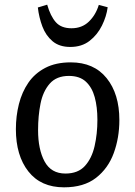

<svg xmlns="http://www.w3.org/2000/svg" viewBox="-20 -788 579 822"><path d="M254 14Q155 14 101.5 -54Q48 -122 48 -235Q48 -291 61 -342.5Q74 -394 101.5 -434Q129 -474 174 -497.5Q219 -521 283 -521Q382 -521 436.5 -453.5Q491 -386 491 -274Q491 -198 467 -132.5Q443 -67 391 -26.5Q339 14 254 14ZM260 -45Q314 -45 343.5 -77.5Q373 -110 385 -162.5Q397 -215 397 -275Q397 -330 385.5 -372Q374 -414 347.5 -438.5Q321 -463 275 -463Q222 -463 193 -430Q164 -397 153.5 -344.5Q143 -292 143 -231Q143 -148 171 -96.5Q199 -45 260 -45ZM281 -587Q234 -587 205 -611.5Q176 -636 161.5 -674.5Q147 -713 142 -756L182 -768Q196 -719 219 -693Q242 -667 286 -667Q331 -667 360.5 -695.5Q390 -724 403 -767L441 -757Q436 -718 416.5 -678.5Q397 -639 363.5 -613Q330 -587 281 -587Z"/></svg>

Font: Literata 12pt
Style: Italic
Weight: 400
Italic angle: -2°
Designer: Latin by Veronika Burian and Jose Scaglione. Greek by Irene Vlachou. Cyrillic by Vera Evstafieva
Foundry: TypeTogether
Version: Version 3.002